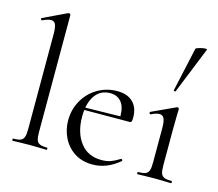

<svg xmlns="http://www.w3.org/2000/svg" viewBox="-105 -864 1148 1010"><g transform="rotate(15 469.5 -359.5)"><path d="M40 -12Q67 -12 80 -17.5Q93 -23 98 -37.5Q103 -52 103 -81V-598Q103 -634 96 -650Q89 -666 71 -666Q56 -666 25 -652H23Q20 -652 18.5 -657Q17 -662 20 -663L148 -724Q150 -725 153 -725Q156 -725 159 -722.5Q162 -720 162 -717V-81Q162 -52 166.5 -38Q171 -24 184 -18Q197 -12 224 -12Q227 -12 227 -6Q227 0 224 0Q202 0 188 -1L132 -2L78 -1Q64 0 40 0Q37 0 37 -6Q37 -12 40 -12Z M294 -180Q294 -239 322 -288.5Q350 -338 398.5 -366.5Q447 -395 505 -395Q561 -395 591 -365Q621 -335 621 -281Q621 -267 618.5 -261Q616 -255 609 -255H553L554 -273Q554 -323 532 -349Q510 -375 472 -375Q419 -375 389.5 -333Q360 -291 360 -218Q360 -131 401 -77Q442 -23 516 -23Q546 -23 567.5 -31Q589 -39 616 -56H617Q620 -56 622.5 -52.5Q625 -49 623 -46Q555 12 477 12Q419 12 378 -15Q337 -42 315.5 -86Q294 -130 294 -180ZM341 -267 568 -271V-255L342 -254Z M719 -12Q746 -12 759.5 -17.5Q773 -23 778 -37Q783 -51 783 -81V-268Q783 -304 775.5 -320Q768 -336 750 -336Q732 -336 705 -322H704Q700 -322 698 -327Q696 -332 699 -334L829 -394L833 -395Q835 -395 838 -392.5Q841 -390 841 -387Q841 -380 840 -347Q839 -314 839 -269V-81Q839 -51 844 -37Q849 -23 862 -17.5Q875 -12 902 -12Q905 -12 905 -6Q905 0 902 0Q879 0 865 -1L811 -2L757 -1Q743 0 719 0Q717 0 717 -6Q717 -12 719 -12ZM797 -472Q794 -472 791.5 -473.5Q789 -475 790 -476L843 -716Q844 -720 863 -725.5Q882 -731 895 -731Q904 -731 903 -727L801 -474Q801 -472 797 -472Z"/></g></svg>

Font: Cormorant Infant
Style: Regular
Weight: 400
Designer: Christian Thalmann (Catharsis Fonts)
Foundry: Catharsis Fonts
Version: Version 4.000